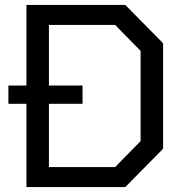

<svg xmlns="http://www.w3.org/2000/svg" viewBox="-20 -757 745 777"><path d="M87 0V-337H14V-411H87V-737H487L640 -582V-155L487 0ZM178 -81H446L549 -186V-551L446 -656H178V-411H314V-337H178Z"/></svg>

Font: Tomorrow
Style: Regular
Weight: 400
Designer: Tony de Marco, Monica Rizzolli
Foundry: Just in Type
Version: Version 2.002